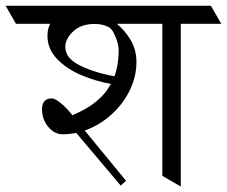

<svg xmlns="http://www.w3.org/2000/svg" viewBox="-62 -665 810 685"><path d="M396 -644.5 433.1 -580.1H-4.9L-42 -644.5ZM690.4 -644.5 727.5 -580.1H283.7L246.6 -644.5ZM517.1 -37.6V-644H583V0.5ZM232.9 -635.7Q254.4 -635.7 286.6 -622.3Q318.8 -608.9 350.6 -583.7Q382.3 -558.6 403.6 -523.2Q424.8 -487.8 424.8 -443.8Q424.8 -395 403.8 -348.9Q382.8 -302.7 345.9 -266.1Q309.1 -229.5 261.5 -207.8Q213.9 -186 161.1 -186Q132.3 -186 110.1 -212.4Q87.9 -238.8 87.9 -277.3Q87.9 -293.9 96.7 -304Q105.5 -314 122.1 -314Q135.3 -314 158.4 -294.2Q181.6 -274.4 203.6 -244.1L387.7 -20L368.7 -2.9L167 -241.7Q200.7 -254.4 234.9 -272.2Q269 -290 297.6 -317.6Q326.2 -345.2 343.8 -386.7Q361.3 -428.2 361.3 -487.3Q361.3 -500 356.2 -517.1Q351.1 -534.2 343 -548.8Q335 -563.5 325.7 -568.4Q316.4 -573.2 304 -576.4Q291.5 -579.6 275.9 -579.6Q227.1 -579.6 199 -553Q170.9 -526.4 170.9 -497.1Q170.9 -457.5 223.1 -431.4Q275.4 -405.3 353 -391.6L336.9 -365.2Q280.8 -374.5 228 -397Q175.3 -419.4 141.4 -454.8Q107.4 -490.2 107.4 -537.1Q107.4 -572.3 126.7 -594Q146 -615.7 175 -625.7Q204.1 -635.7 232.9 -635.7Z"/></svg>

Font: Annapurna SIL
Style: Regular
Weight: 400
Designer: Peter Martin, Annie Olsen
Foundry: SIL International
Version: Version 2.000